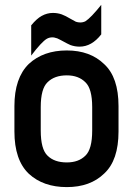

<svg xmlns="http://www.w3.org/2000/svg" viewBox="-20 -741 545 787"><path d="M107.9 -637.2Q130.9 -665 150.9 -675.8Q172.9 -688 196.8 -688Q215.8 -688 232.9 -682.1Q249.5 -675.8 267.1 -665Q290 -652.3 291 -651.9Q299.8 -648.9 309.1 -648.9Q320.3 -648.9 330.1 -653.8Q352.5 -668 395 -721.2V-600.1Q356 -549.8 306.2 -549.8Q287.1 -549.8 269 -556.2Q260.3 -559.6 230 -576.2L222.2 -580.1Q214.8 -584.5 207 -585.9Q202.1 -587.9 194.8 -587.9Q182.1 -587.9 171.9 -582Q150.9 -569.8 107.9 -513.2ZM98.1 -28.8Q39.1 -85 39.1 -202.1V-306.2Q39.1 -421.4 98.1 -479Q157.7 -534.2 253.9 -534.2Q349.6 -534.2 407.2 -478Q465.8 -423.8 465.8 -306.2V-202.1Q465.8 -84 407.2 -29.8Q350.1 25.9 253.9 25.9Q157.2 25.9 98.1 -28.8ZM330.1 -103Q357.9 -129.4 357.9 -206.1V-301.8Q357.9 -377.4 330.1 -403.8Q301.8 -432.1 253.9 -432.1Q203.1 -432.1 174.8 -403.8Q147 -377.4 147 -301.8V-206.1Q147 -129.4 174.8 -103Q202.6 -75.2 253.9 -75.2Q302.2 -75.2 330.1 -103Z"/></svg>

Font: D-DIN-PRO SemiBold
Style: Bold
Weight: 600
Designer: datto
Foundry: CyberFei
Version: Version 1.000;hotconv 1.0.109;makeotfexe 2.5.65596